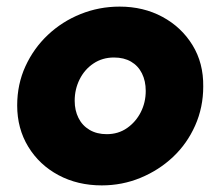

<svg xmlns="http://www.w3.org/2000/svg" viewBox="-20 -548 666 581"><path d="M288 13Q215 13 157 -18Q99 -49 65.5 -104Q32 -159 32 -229Q32 -293 57 -347.5Q82 -402 125 -442.5Q168 -483 224 -505.5Q280 -528 342 -528Q414 -528 471.5 -497Q529 -466 562.5 -411.5Q596 -357 595 -286Q595 -223 570.5 -168Q546 -113 503.5 -73Q461 -33 405.5 -10Q350 13 288 13ZM303 -142Q338 -142 364.5 -160.5Q391 -179 406 -208.5Q421 -238 421 -273Q421 -303 409.5 -326Q398 -349 376.5 -361.5Q355 -374 325 -374Q290 -374 263 -356Q236 -338 221 -308Q206 -278 206 -243Q206 -214 217.5 -191Q229 -168 251 -155Q273 -142 303 -142Z"/></svg>

Font: MuseoModerno Thin ExtraBold
Style: Italic
Weight: 800
Italic angle: -9°
Version: Version 1.003